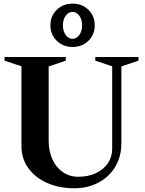

<svg xmlns="http://www.w3.org/2000/svg" viewBox="-20 -1011 792 1047"><path d="M97 -213.2V-658.4L105 -647L4.8 -680V-700H338.8V-680.4L237.4 -645.8L245.4 -657.2V-244Q245.4 -187 265.8 -142.1Q286.2 -97.2 323.2 -72.1Q360.2 -47 406.8 -47Q460 -47 502.3 -66.5Q544.6 -86 568.2 -120.7Q591.8 -155.4 591.8 -199.8V-658.4L599.8 -647L499.6 -680V-700H735.2V-680.4L633.8 -645.8L641.8 -657.2V-228.8Q641.8 -157.8 608.9 -102.3Q576 -46.8 517.5 -15.6Q459 15.6 384.8 15.6Q301.6 15.6 236.1 -13.8Q170.6 -43.2 133.8 -95.1Q97 -147 97 -213.2ZM254.8 -873Q254.8 -923.6 289.4 -957.4Q324 -991.2 375.4 -991.2Q427.8 -991.2 462.2 -957.7Q496.6 -924.2 496.6 -873Q496.6 -822.2 462.2 -788.5Q427.8 -754.8 375.4 -754.8Q324 -754.8 289.4 -788.8Q254.8 -822.8 254.8 -873ZM427.8 -873Q427.8 -904 412.8 -925Q397.8 -946 375.4 -946Q353 -946 338 -925Q323 -904 323 -873Q323 -842 338 -820.7Q353 -799.4 375.4 -799.4Q397.8 -799.4 412.8 -820.7Q427.8 -842 427.8 -873Z"/></svg>

Font: Wittgenstein
Style: Regular
Weight: 400
Designer: Jörg Drees
Foundry: Jörg Drees
Version: Version 1.003;Glyphs 3.1.2 (3151)